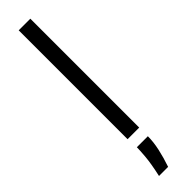

<svg xmlns="http://www.w3.org/2000/svg" viewBox="-316 -670 864 864"><g transform="rotate(-45 116.0 -238.0)"><path d="M79 0V-693H153V0ZM62 217Q76 154 79.5 114.5Q83 75 83 55H153Q153 91 144 132Q135 173 120 217Z"/></g></svg>

Font: Bricolage Grotesque 24pt Light
Style: Regular
Weight: 300
Designer: Mathieu Triay
Foundry: Atelier Triay
Version: Version 1.001;gftools[0.9.33.dev8+g029e19f]